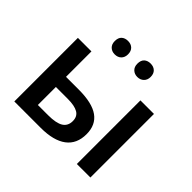

<svg xmlns="http://www.w3.org/2000/svg" viewBox="-171 -946 1153 1153"><g transform="rotate(45 405.0 -370.0)"><path d="M308 -626Q334 -626 349.5 -641.5Q365 -657 365 -683Q365 -710 349.5 -725Q334 -740 308 -740Q283 -740 267.5 -726Q252 -712 252 -683Q252 -656 268 -641Q284 -626 308 -626ZM500 -626Q525 -626 541 -641.5Q557 -657 557 -683Q557 -710 541.5 -725Q526 -740 500 -740Q475 -740 459.5 -726Q444 -712 444 -683Q444 -656 460 -641Q476 -626 500 -626ZM82 -540V0H306Q415 0 471.5 -42.5Q528 -85 528 -168Q528 -246 473.5 -285Q419 -324 306 -324H197V-540ZM613 -540V0H728V-540ZM283 -85H197V-238H298Q356 -238 385 -221Q414 -204 414 -165Q414 -124 383 -104.5Q352 -85 283 -85Z"/></g></svg>

Font: OpenSansMMV
Style: Semibold
Weight: 600
Designer: Steve Matteson
Foundry: Ascender Corporation
Version: Version 6.000